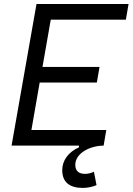

<svg xmlns="http://www.w3.org/2000/svg" viewBox="-20 -713 649 940"><path d="M385.3 207C408.7 207 432.1 202.1 452.6 193.4L439.9 127.9C426.8 134.3 411.1 138.2 396 138.2C365.2 138.2 348.6 123 348.6 94.2C348.6 35.6 423.3 0 487.3 0L500.5 -76.7H133.8L174.3 -309.1H454.1L467.3 -385.3H188L228.5 -616.7H596.2L609.4 -693.4H158.7L36.6 0H366.7V8.3C314.9 31.2 284.7 72.3 284.7 120.1C284.7 177.7 319.3 207 385.3 207Z"/></svg>

Font: Cascadia Mono SemiLight
Style: Italic
Weight: 350
Italic angle: -10°
Monospace: yes
Designer: Aaron Bell
Foundry: Saja Typeworks
Version: Version 2404.023